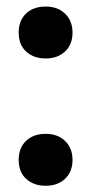

<svg xmlns="http://www.w3.org/2000/svg" viewBox="-20 -574 286 601"><path d="M123 7.5Q85.5 7.5 62 -14Q38.5 -35.5 38.5 -73.5Q38.5 -111 61.5 -133Q84.5 -155 123 -155Q161 -155 184 -132.5Q207 -110 207 -73.5Q207 -36.5 183.8 -14.5Q160.5 7.5 123 7.5ZM123 -391Q85.5 -391 62 -412.5Q38.5 -434 38.5 -472Q38.5 -509.5 61.5 -531.5Q84.5 -553.5 123 -553.5Q161 -553.5 184 -531Q207 -508.5 207 -472Q207 -435 183.8 -413Q160.5 -391 123 -391Z"/></svg>

Font: Encode Sans SemiCondensed SemiCondensed SemiBold
Style: Regular
Weight: 600
Width: 4
Designer: Multiple Designers
Foundry: Impallari Type
Version: Version 3.000; ttfautohint (v1.8.3) -l 8 -r 50 -G 200 -x 14 